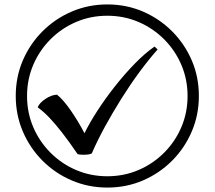

<svg xmlns="http://www.w3.org/2000/svg" viewBox="-20 -782 968 866"><path d="M355 -84Q338 -84 330 -87Q289 -147 258 -186.5Q227 -226 201.5 -252.5Q176 -279 150 -298Q158 -318 185 -336Q212 -354 237 -355Q265 -333 299 -284Q333 -235 361 -181Q384 -228 420 -283.5Q456 -339 499.5 -394Q543 -449 589 -496Q635 -543 677 -572L691 -559Q651 -514 609 -457Q567 -400 527.5 -337Q488 -274 453.5 -211Q419 -148 394 -90Q384 -84 355 -84ZM464 64Q379 64 304 32Q229 0 172 -57Q115 -114 83 -189Q51 -264 51 -349Q51 -435 83 -509.5Q115 -584 172 -641Q229 -698 304 -730Q379 -762 464 -762Q550 -762 624.5 -730Q699 -698 756 -641Q813 -584 845 -509.5Q877 -435 877 -349Q877 -264 845 -189Q813 -114 756 -57Q699 0 624.5 32Q550 64 464 64ZM464 13Q539 13 604.5 -15Q670 -43 720 -93Q770 -143 798 -208.5Q826 -274 826 -349Q826 -424 798 -489.5Q770 -555 720 -605Q670 -655 604.5 -683Q539 -711 464 -711Q389 -711 323.5 -683Q258 -655 208 -605Q158 -555 130 -489.5Q102 -424 102 -349Q102 -274 130 -208.5Q158 -143 208 -93Q258 -43 323.5 -15Q389 13 464 13Z"/></svg>

Font: hexgurmukhi15
Style: Book
Weight: 400
Designer: Jelle Bosma - Monotype Design Team
Foundry: Monotype Imaging Inc.
Version: Version 2.003